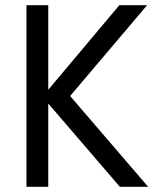

<svg xmlns="http://www.w3.org/2000/svg" viewBox="-20 -720 640 740"><path d="M82 0V-700H166V-374L440 -700H547L252 -352V-348L551 0H442L166 -321V0Z"/></svg>

Font: DM Mono
Style: Regular
Weight: 400
Designer: Colophon Foundry
Foundry: Colophon Foundry
Version: Version 1.000; ttfautohint (v1.8.2.53-6de2)